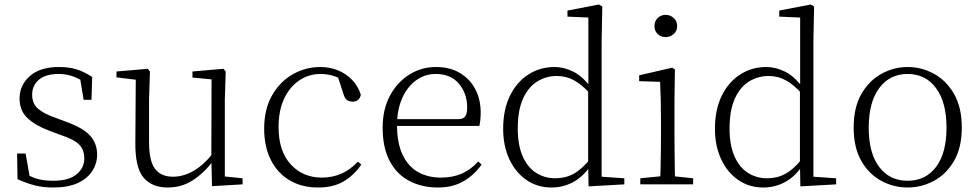

<svg xmlns="http://www.w3.org/2000/svg" viewBox="-20 -820 4350 854"><path d="M217 14Q171 14 134.5 4.5Q98 -5 58 -23L56 -137H94L115 -17L83 -18V-54Q110 -36 141 -26Q172 -16 217 -16Q286 -16 320.5 -44.5Q355 -73 355 -116Q355 -154 331.5 -177.5Q308 -201 246 -221L196 -240Q137 -262 102 -295Q67 -328 67 -382Q67 -441 112.5 -481.5Q158 -522 243 -522Q287 -522 320.5 -511.5Q354 -501 390 -478L387 -376H352L334 -485L361 -483V-450Q330 -472 301 -481.5Q272 -491 242 -491Q182 -491 152.5 -465Q123 -439 123 -399Q123 -360 148 -337.5Q173 -315 227 -296L275 -278Q350 -251 381 -216.5Q412 -182 412 -132Q412 -93 390.5 -59.5Q369 -26 326 -6Q283 14 217 14Z M726 14Q656 14 618.5 -30Q581 -74 582 -185L584 -478L603 -463L498 -476V-502L637 -514L647 -502L643 -377V-188Q643 -103 670 -68.5Q697 -34 749 -34Q797 -34 842.5 -61Q888 -88 926 -137L945 -103H927Q888 -51 838 -18.5Q788 14 726 14ZM923 8 920 -116V-117L921 -467L836 -475V-502L974 -514L984 -502L980 -377V-35L1059 -27V0Z M1395 14Q1323 14 1269 -17.5Q1215 -49 1185 -108Q1155 -167 1155 -248Q1155 -335 1190.5 -396.5Q1226 -458 1283 -490Q1340 -522 1405 -522Q1447 -522 1483.5 -507Q1520 -492 1546.5 -464.5Q1573 -437 1585 -398Q1578 -368 1549 -368Q1531 -368 1521.5 -376.5Q1512 -385 1507 -404L1479 -490L1522 -452Q1491 -474 1463 -482.5Q1435 -491 1406 -491Q1353 -491 1310.5 -462Q1268 -433 1243.5 -380.5Q1219 -328 1219 -255Q1219 -148 1273 -89Q1327 -30 1412 -30Q1457 -30 1497 -47Q1537 -64 1572 -101L1587 -88Q1555 -41 1509 -13.5Q1463 14 1395 14Z M1928 14Q1857 14 1801 -15Q1745 -44 1713.5 -103.5Q1682 -163 1682 -252Q1682 -334 1714.5 -394.5Q1747 -455 1801 -488.5Q1855 -522 1919 -522Q1981 -522 2025.5 -495.5Q2070 -469 2094 -423.5Q2118 -378 2118 -320Q2118 -283 2112 -260H1712V-290H2017Q2041 -290 2049.5 -302.5Q2058 -315 2058 -341Q2058 -404 2021.5 -447.5Q1985 -491 1918 -491Q1870 -491 1831 -463Q1792 -435 1769 -383.5Q1746 -332 1746 -263Q1746 -183 1771 -131Q1796 -79 1840 -54.5Q1884 -30 1941 -30Q1994 -30 2034.5 -48Q2075 -66 2107 -102L2122 -88Q2089 -41 2041 -13.5Q1993 14 1928 14Z M2433 14Q2370 14 2321.5 -19.5Q2273 -53 2245.5 -112Q2218 -171 2218 -247Q2218 -332 2248 -393.5Q2278 -455 2330 -488.5Q2382 -522 2447 -522Q2488 -522 2529.5 -501.5Q2571 -481 2608 -431H2618L2607 -401Q2568 -444 2533 -463Q2498 -482 2457 -482Q2409 -482 2369.5 -457.5Q2330 -433 2306.5 -381.5Q2283 -330 2283 -248Q2283 -174 2305 -124.5Q2327 -75 2365 -51Q2403 -27 2450 -27Q2495 -27 2531.5 -47Q2568 -67 2606 -114L2616 -83H2607Q2573 -33 2528.5 -9.5Q2484 14 2433 14ZM2598 9 2596 -92V-95V-420L2597 -429V-742L2504 -746V-773L2644 -800L2659 -791L2656 -641V-34L2757 -27V0Z M2828 0V-27L2939 -38H2958L3063 -27V0ZM2916 0Q2917 -24 2918 -64.5Q2919 -105 2919.5 -149Q2920 -193 2920 -226V-281Q2920 -332 2919 -375Q2918 -418 2916 -456L2823 -459V-485L2970 -519L2982 -511L2980 -377V-226Q2980 -193 2980.5 -149Q2981 -105 2981.5 -64.5Q2982 -24 2983 0ZM2941 -655Q2920 -655 2905.5 -668.5Q2891 -682 2891 -704Q2891 -726 2905.5 -740Q2920 -754 2941 -754Q2961 -754 2976.5 -740Q2992 -726 2992 -704Q2992 -682 2976.5 -668.5Q2961 -655 2941 -655Z M3375 14Q3312 14 3263.5 -19.5Q3215 -53 3187.5 -112Q3160 -171 3160 -247Q3160 -332 3190 -393.5Q3220 -455 3272 -488.5Q3324 -522 3389 -522Q3430 -522 3471.5 -501.5Q3513 -481 3550 -431H3560L3549 -401Q3510 -444 3475 -463Q3440 -482 3399 -482Q3351 -482 3311.5 -457.5Q3272 -433 3248.5 -381.5Q3225 -330 3225 -248Q3225 -174 3247 -124.5Q3269 -75 3307 -51Q3345 -27 3392 -27Q3437 -27 3473.5 -47Q3510 -67 3548 -114L3558 -83H3549Q3515 -33 3470.5 -9.5Q3426 14 3375 14ZM3540 9 3538 -92V-95V-420L3539 -429V-742L3446 -746V-773L3586 -800L3601 -791L3598 -641V-34L3699 -27V0Z M4017 14Q3956 14 3901 -15Q3846 -44 3811.5 -103.5Q3777 -163 3777 -253Q3777 -343 3812 -403Q3847 -463 3902 -492.5Q3957 -522 4017 -522Q4078 -522 4133 -492.5Q4188 -463 4223 -403Q4258 -343 4258 -253Q4258 -163 4223 -103.5Q4188 -44 4133 -15Q4078 14 4017 14ZM4017 -16Q4097 -16 4143.5 -77.5Q4190 -139 4190 -252Q4190 -365 4143.5 -428Q4097 -491 4017 -491Q3937 -491 3890.5 -428Q3844 -365 3844 -252Q3844 -139 3890.5 -77.5Q3937 -16 4017 -16Z"/></svg>

Font: Noto Serif HK ExtraLight
Style: Regular
Weight: 200
Designer: Ryoko NISHIZUKA 西塚涼子 (kana & ideographs); Frank Grießhammer (Latin, Greek & Cyrillic); Wenlong ZHANG 张文龙 (bopomofo); San
Foundry: Adobe
Version: Version 2.002-H1;hotconv 1.1.0;makeotfexe 2.6.0